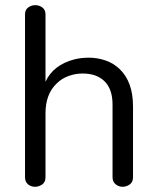

<svg xmlns="http://www.w3.org/2000/svg" viewBox="-20 -716 605 736"><path d="M411.4 -315.2Q411.4 -403.8 341.8 -427.8Q321.5 -434.2 295.6 -434.2Q269.6 -434.2 243 -424.7Q216.5 -415.2 197.5 -396.2Q154.4 -355.7 154.4 -281V-36.7Q154.4 -17.7 141.8 -8.9Q129.1 0 113.9 0Q98.7 0 87.3 -9.5Q75.9 -19 75.9 -36.7V-660.8Q75.9 -678.5 88 -687.3Q100 -696.2 115.2 -696.2Q130.4 -696.2 142.4 -687.3Q154.4 -678.5 154.4 -660.8V-402.5Q183.5 -467.1 265.8 -488.6Q291.1 -494.9 321.5 -494.9Q351.9 -494.9 382.9 -484.8Q413.9 -474.7 438 -451.9Q489.9 -402.5 489.9 -308.9V-36.7Q489.9 -17.7 477.2 -8.9Q464.6 0 450 0Q435.4 0 423.4 -9.5Q411.4 -19 411.4 -36.7Z"/></svg>

Font: Mandali
Style: Regular
Weight: 400
Designer: Purushoth Kumar Guthula
Foundry: Silikandhra, Hyderabad
Version: Version 1.0.5; ttfautohint (v1.2.25-373a) -l 7 -r 28 -G 50 -